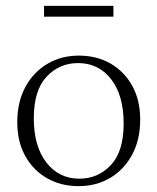

<svg xmlns="http://www.w3.org/2000/svg" viewBox="-20 -626 538 656"><path d="M248.5 10Q188 10 140.5 -17.2Q93 -44.5 66 -93.5Q39 -142.5 39 -208.5Q39 -277 66.2 -328Q93.5 -379 141.2 -407.5Q189 -436 249.5 -436Q310.5 -436 357.8 -408.8Q405 -381.5 432 -332.5Q459 -283.5 459 -217.5Q459 -149 431.8 -98Q404.5 -47 357 -18.5Q309.5 10 248.5 10ZM251 -15.5Q315 -15.5 358.8 -62Q402.5 -108.5 402.5 -204Q402.5 -300 359.8 -355.2Q317 -410.5 247 -410.5Q183 -410.5 139.2 -364Q95.5 -317.5 95.5 -222Q95.5 -126 138.5 -70.8Q181.5 -15.5 251 -15.5ZM130.5 -569V-606H367.5V-569Z"/></svg>

Font: Newsreader Text Light
Style: Regular
Weight: 300
Designer: Hugues Gentile
Foundry: Production Type
Version: Version 1.001